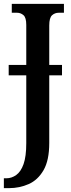

<svg xmlns="http://www.w3.org/2000/svg" viewBox="-32 -734 370 994"><path d="M-12 240V189H1Q28 189 52 172Q76 155 90 115.5Q104 76 104 7V-344H13V-398H104V-605Q104 -643 89.5 -655.5Q75 -668 56 -668H29V-714H299V-668H272Q252 -668 237.5 -655Q223 -642 223 -602V-398H289V-344H223V6Q223 96 193.5 147Q164 198 116.5 219Q69 240 15 240Z"/></svg>

Font: Noto Serif ExtraCondensed SemiBold
Style: Regular
Weight: 600
Width: 2
Designer: Monotype Design Team
Foundry: Monotype Imaging Inc.
Version: Version 2.015; ttfautohint (v1.8.4.7-5d5b)